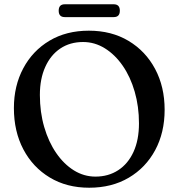

<svg xmlns="http://www.w3.org/2000/svg" viewBox="-20 -860 836 898"><path d="M395.5 -716.5Q501.5 -716.5 581.2 -668.8Q661 -621 705.5 -537.5Q750 -454 750 -346.5Q750 -240 705.8 -157.8Q661.5 -75.5 582.2 -28.8Q503 18 397 18Q292 18 212.8 -29.8Q133.5 -77.5 89.2 -161.5Q45 -245.5 45 -354.5Q45 -458.5 88.8 -540.5Q132.5 -622.5 211.2 -669.5Q290 -716.5 395.5 -716.5ZM630 -283Q630 -362 610 -431.2Q590 -500.5 554 -552.5Q518 -604.5 470.5 -634Q423 -663.5 368.5 -663.5Q307.5 -663.5 262.2 -633.2Q217 -603 191.8 -547.2Q166.5 -491.5 166.5 -416Q166.5 -335.5 186.8 -266Q207 -196.5 242.8 -144.5Q278.5 -92.5 325.5 -63.2Q372.5 -34 426.5 -34Q487 -34 533 -64Q579 -94 604.5 -149.8Q630 -205.5 630 -283ZM254.5 -810Q254.5 -840 283 -840H512Q540.5 -840 540.5 -810Q540.5 -780 512 -780H283Q254.5 -780 254.5 -810Z"/></svg>

Font: Fraunces 9pt S050
Style: Regular
Weight: 400
Version: Version 1.000; ttfautohint (v1.8.3)